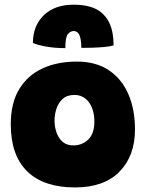

<svg xmlns="http://www.w3.org/2000/svg" viewBox="-20 -792 625 820"><path d="M300 8.5Q166.5 8.5 96.2 -60.2Q26 -129 26 -261Q26 -352 62 -411.2Q98 -470.5 161.5 -499.8Q225 -529 308 -529Q390 -529 445.2 -491.8Q500.5 -454.5 528.5 -389.2Q556.5 -324 556.5 -239Q556.5 -126.5 490.5 -59Q424.5 8.5 300 8.5ZM293.5 -171Q330.5 -171 356.8 -196Q383 -221 383 -272.5Q383 -323.5 359.8 -355Q336.5 -386.5 298 -386.5Q266.5 -386.5 247.8 -369.5Q229 -352.5 221 -327.5Q213 -302.5 213 -278.5Q213 -233 233.5 -202Q254 -171 293.5 -171ZM120.5 -608.5Q120.5 -681.5 167 -726.8Q213.5 -772 294.5 -772Q372 -772 412 -739.2Q452 -706.5 461.5 -645.5Q465 -625 465 -598Q450 -593.5 424.2 -591.2Q398.5 -589 372 -588.2Q345.5 -587.5 327.5 -587.5Q327.5 -609.5 324.5 -623.5Q320.5 -644.5 312.5 -652Q304.5 -659.5 295 -659.5Q281 -659.5 270 -646.5Q259 -633.5 259 -586.5Q213.5 -586.5 176.5 -593.2Q139.5 -600 120.5 -608.5Z"/></svg>

Font: Grandstander Black
Style: Regular
Weight: 900
Designer: Tyler Finck
Foundry: Etcetera Type Co
Version: Version 1.200; ttfautohint (v1.8.3)